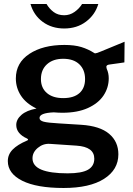

<svg xmlns="http://www.w3.org/2000/svg" viewBox="-20 -762 664 957"><path d="M91 139C139 163 207.7 175 297 175C383.7 175 450.8 159.8 498.5 129.5C546.2 99.2 570 58.3 570 7C570 -35 554.7 -69 524 -95C493.3 -121 447 -136 385 -140L273 -147C236.3 -149 211.2 -151.8 197.5 -155.5C183.8 -159.2 177 -165.3 177 -174C177 -190.7 200.7 -200 248 -202C264 -200.7 278.3 -200 291 -200C341 -200 383.3 -207.8 418 -223.5C452.7 -239.2 478.7 -260 496 -286C513.3 -312 522 -340.7 522 -372C522 -388.7 518.7 -404.3 512 -419C510.7 -424.3 510 -427.7 510 -429C510 -432.3 511.5 -435 514.5 -437C517.5 -439 522.7 -440.3 530 -441C532.7 -441.7 547 -443.7 573 -447L600 -451L601 -554L482 -505C468 -499 458.7 -496 454 -496C452.7 -496 451.7 -496.3 451 -497C430.3 -510.3 408.5 -520.5 385.5 -527.5C362.5 -534.5 334.3 -538 301 -538C229.7 -538 171.5 -523.2 126.5 -493.5C81.5 -463.8 59 -423 59 -371C59 -339.7 67.5 -311 84.5 -285C101.5 -259 127.3 -237.7 162 -221C129.3 -215 104.3 -204.5 87 -189.5C69.7 -174.5 61 -157.7 61 -139C61 -124.3 65.7 -111.3 75 -100C84.3 -88.7 97.3 -79.3 114 -72C118 -70 120 -68 120 -66C120 -64 118 -62.3 114 -61C82.7 -47.7 59 -32.8 43 -16.5C27 -0.2 19 19 19 41C19 82.3 43 115 91 139ZM376 -298C357.3 -281.3 330.3 -273 295 -273C260.3 -273 233.2 -281.5 213.5 -298.5C193.8 -315.5 184 -338.7 184 -368C184 -398.7 194 -423.2 214 -441.5C234 -459.8 261 -469 295 -469C329.7 -469 356.5 -459.8 375.5 -441.5C394.5 -423.2 404 -398.7 404 -368C404 -338 394.7 -314.7 376 -298ZM418.5 84C397.5 96 363.7 102 317 102C259 102 215.3 95.8 186 83.5C156.7 71.2 142 52.3 142 27C142 7 150.8 -10.3 168.5 -25C186.2 -39.7 206 -46.3 228 -45L362 -36C420.7 -32 450 -10.3 450 29C450 53.7 439.5 72 418.5 84ZM408.5 -654C438.8 -676.7 459.3 -706 470 -742H389C379.7 -726.7 367.2 -713.5 351.5 -702.5C335.8 -691.5 318.7 -686 300 -686C279.3 -686 261.8 -691.3 247.5 -702C233.2 -712.7 221.3 -726 212 -742H132C142.7 -704.7 163 -675 193 -653C223 -631 258.7 -620 300 -620C342 -620 378.2 -631.3 408.5 -654Z"/></svg>

Font: Morrison SemiBold
Style: Regular
Weight: 600
Designer: Pablo Impallari, Rodrigo Fuenzalida (Modified by Dan O. Williams)
Version: Version 0.030; ttfautohint (v1.8.1)